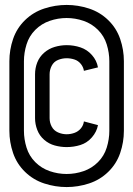

<svg xmlns="http://www.w3.org/2000/svg" viewBox="-20 -754 540 778"><path d="M250 -158Q226 -158 202 -164.5Q178 -171 159 -187.5Q140 -204 131 -227.5Q122 -251 122 -275V-453Q122 -478 131 -501Q140 -524 159 -540.5Q178 -557 202 -564Q226 -571 250 -571Q279 -571 306 -562Q333 -553 352.5 -531Q372 -509 377 -481L320 -467Q318 -482 307.5 -495Q297 -508 281.5 -513Q266 -518 250 -518Q232 -518 215 -511Q198 -504 189.5 -487.5Q181 -471 181 -453V-275Q181 -257 189.5 -241Q198 -225 215 -217.5Q232 -210 250 -210Q266 -210 281.5 -215.5Q297 -221 307.5 -233.5Q318 -246 320 -262L377 -247Q372 -220 352.5 -197.5Q333 -175 306 -166.5Q279 -158 250 -158ZM250 4Q204 4 159.5 -10.5Q115 -25 81.5 -57.5Q48 -90 33 -134Q18 -178 18 -224V-506Q18 -552 33 -596Q48 -640 81.5 -672.5Q115 -705 159.5 -719.5Q204 -734 250 -734Q296 -734 340.5 -719.5Q385 -705 418.5 -672.5Q452 -640 467 -596Q482 -552 482 -506V-224Q482 -178 467 -134Q452 -90 418.5 -57.5Q385 -25 340.5 -10.5Q296 4 250 4ZM250 -49Q285 -49 318.5 -60.5Q352 -72 377 -97Q402 -122 412.5 -156Q423 -190 423 -224V-506Q423 -540 412.5 -574Q402 -608 377 -633Q352 -658 318.5 -669.5Q285 -681 250 -681Q215 -681 181.5 -669.5Q148 -658 123 -633Q98 -608 87.5 -574Q77 -540 77 -506V-224Q77 -190 87.5 -156Q98 -122 123 -97Q148 -72 181.5 -60.5Q215 -49 250 -49Z"/></svg>

Font: Iosevka SS01
Style: Bold
Weight: 700
Monospace: yes
Designer: Belleve Invis
Foundry: Belleve Invis
Version: 2.3.3; ttfautohint (v1.8.3)